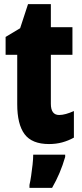

<svg xmlns="http://www.w3.org/2000/svg" viewBox="-20 -684 394 925"><path d="M265 -130Q280 -130 298 -135Q316 -140 336 -149V-21Q309 -6 279.5 2Q250 10 216 10Q134 10 98.5 -37.5Q63 -85 63 -182V-420H7V-506L77 -548L115 -664H225V-553H329V-420H225V-184Q225 -130 265 -130ZM294 72Q271 152 231 221H122V207Q126 190 130 163Q134 136 137 108.5Q140 81 140 61H294Z"/></svg>

Font: Noto Sans Kannada ExtraCondensed Black
Style: Regular
Weight: 900
Width: 2
Designer: Jelle Bosma - Monotype Design Team
Foundry: Monotype Imaging Inc.
Version: Version 2.005; ttfautohint (v1.8.4.7-5d5b)